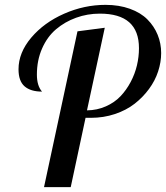

<svg xmlns="http://www.w3.org/2000/svg" viewBox="-20 -770 683 790"><path d="M298.8 -641.1 411.1 -655.8 337.9 -315.9Q379.4 -316.4 415.3 -332.3Q451.2 -348.1 475.6 -373.8Q500 -399.4 517.6 -432.6Q535.2 -465.8 543.5 -501.2Q551.8 -536.6 551.8 -571.8Q551.8 -713.9 391.1 -713.9Q339.4 -713.9 293 -697Q246.6 -680.2 210.4 -649.4Q174.3 -618.7 153.1 -570.3Q131.8 -522 131.8 -462.9Q131.8 -417.5 152.8 -393.1Q106 -393.1 81.1 -414.8Q56.2 -436.5 56.2 -484.9Q56.2 -553.2 108.6 -615.2Q161.1 -677.2 243.9 -713.6Q326.7 -750 414.1 -750Q469.7 -750 514.4 -733.9Q559.1 -717.8 586.7 -689.9Q614.3 -662.1 628.7 -626.7Q643.1 -591.3 643.1 -551.8Q643.1 -514.2 630.6 -476.1Q618.2 -438 593 -403.8Q567.9 -369.6 533.7 -343Q499.5 -316.4 452.9 -300.8Q406.2 -285.2 354 -285.2H332L271 0H161.1Z"/></svg>

Font: Lobster Two
Style: Italic
Weight: 400
Designer: Pablo Impallari
Foundry: Pablo Impallari. www.impallari.com
Version: Version 1.006